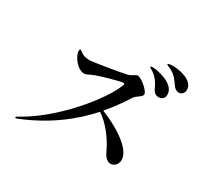

<svg xmlns="http://www.w3.org/2000/svg" viewBox="-163 -1055 1326 1257"><g transform="rotate(30 500.0 -426.5)"><path d="M807 -832C792 -832 771 -830 771 -823C771 -818 786 -815 805 -805C841 -786 857 -765 884 -725C896 -708 912 -699 927 -699C946 -699 966 -714 966 -741C966 -810 864 -832 807 -832ZM699 -758C691 -758 683 -757 683 -752C683 -746 693 -744 707 -735C745 -709 763 -679 782 -638C793 -616 810 -607 827 -607C846 -607 871 -616 871 -650C871 -735 727 -758 699 -758ZM559 -350C605 -403 645 -459 681 -516C697 -542 739 -556 739 -576C739 -604 667 -662 640 -662C627 -662 605 -639 580 -634C545 -625 343 -591 315 -591C291 -591 275 -596 262 -602C243 -611 237 -622 231 -622C227 -622 224 -617 224 -608C224 -572 275 -497 329 -497C344 -497 357 -507 374 -514C425 -537 564 -574 583 -574C588 -574 591 -573 591 -569C591 -566 590 -562 588 -556C538 -425 320 -158 94 -36C85 -31 82 -28 82 -25C82 -22 84 -21 88 -21C90 -21 92 -21 98 -23C294 -102 435 -211 545 -333C610 -290 672 -213 713 -125C728 -91 751 -72 774 -72C798 -72 825 -94 825 -130C825 -220 664 -309 559 -350Z"/></g></svg>

Font: Shippori Mincho OTF SemiBold
Style: Regular
Weight: 600
Designer: FONTDASU
Foundry: FONTDASU / Google Inc. / but / Adobe
Version: Version 3.300;hotconv 1.0.109;makeotfexe 2.5.65596